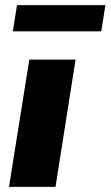

<svg xmlns="http://www.w3.org/2000/svg" viewBox="-20 -727 430 747"><path d="M15 0 94 -495H274L196 0ZM30 -605 46 -707H390L374 -605Z"/></svg>

Font: Nunito Sans 11pt Black
Style: Italic
Weight: 900
Italic angle: -9°
Version: Version 3.101;gftools[0.9.27]